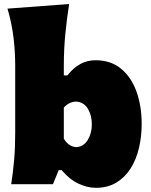

<svg xmlns="http://www.w3.org/2000/svg" viewBox="-20 -899 738 937"><path d="M447.3 17.6Q405.8 17.6 362.1 -3.2Q318.4 -23.9 280.8 -68.8H266.6L238.3 0H34.7Q43.9 -61 49.1 -119.1Q54.2 -177.2 54.2 -250.5V-577.6Q54.2 -647.5 45.9 -716.1Q37.6 -784.7 16.6 -856.9L317.4 -879.4Q306.6 -811.5 299.1 -736.1Q291.5 -660.6 291.5 -577.6V-531.2H309.1Q366.7 -605 445.3 -605Q521 -605 571 -563.5Q621.1 -522 646.2 -451.7Q671.4 -381.3 671.4 -293.9Q671.4 -232.9 658.2 -176.8Q645 -120.6 617.4 -76.9Q589.8 -33.2 547.6 -7.8Q505.4 17.6 447.3 17.6ZM351.1 -180.7Q388.7 -183.1 408.4 -216.3Q428.2 -249.5 428.2 -291.5Q428.2 -336.4 408.7 -368.7Q389.2 -400.9 351.1 -403.3Q316.4 -401.9 291.5 -374V-222.7Q301.3 -205.1 315.9 -194.1Q330.6 -183.1 351.1 -180.7Z"/></svg>

Font: Pinar-DS3-FD Black
Style: Regular
Weight: 900
Designer: Amin Abedi
Version: Version 3.000